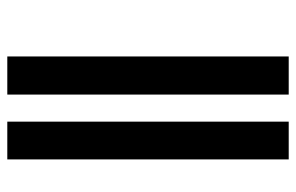

<svg xmlns="http://www.w3.org/2000/svg" viewBox="-166 -526 830 539"><g transform="rotate(90 249.5 -256.0)"><path d="M321 139V-651H427V139ZM138 139V-651H245V139Z"/></g></svg>

Font: Noto Sans Telugu ExtraCondensed SemiBold
Style: Regular
Weight: 600
Width: 2
Designer: Jelle Bosma - Monotype Design Team
Foundry: Monotype Imaging Inc.
Version: Version 2.005; ttfautohint (v1.8.4.7-5d5b)